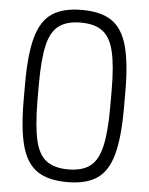

<svg xmlns="http://www.w3.org/2000/svg" viewBox="-57 -860 713 920"><g transform="rotate(5 300.0 -400.0)"><path d="M300 14Q209 14 156.5 -21.5Q104 -57 81.5 -138.5Q59 -220 59 -360V-440Q59 -580 81.5 -661.5Q104 -743 156.5 -778.5Q209 -814 300 -814Q392 -814 444 -778.5Q496 -743 518.5 -661.5Q541 -580 541 -440V-360Q541 -220 518.5 -138.5Q496 -57 444 -21.5Q392 14 300 14ZM300 -47Q367 -47 405 -75.5Q443 -104 459 -172.5Q475 -241 475 -360V-440Q475 -560 459 -628Q443 -696 405 -724.5Q367 -753 300 -753Q233 -753 194.5 -724.5Q156 -696 140.5 -628Q125 -560 125 -440V-360Q126 -241 141.5 -172.5Q157 -104 195.5 -75.5Q234 -47 300 -47Z"/></g></svg>

Font: Victor Mono Light
Style: Regular
Weight: 300
Monospace: yes
Designer: Rune Bjørnerås
Version: Version 1.561;gftools[0.9.30]